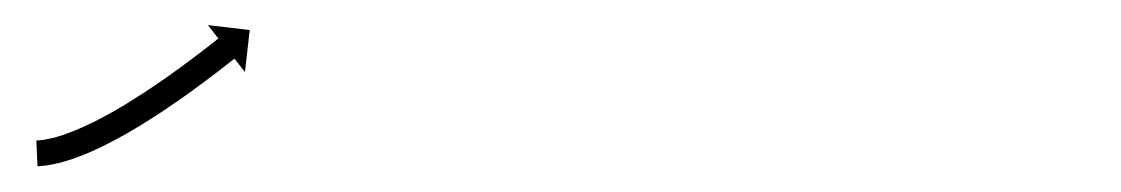

<svg xmlns="http://www.w3.org/2000/svg" viewBox="-20 -128 870 149"><path d="M9.8 -19.1C9.3 -19 8.8 -19 8.2 -19L9.1 1C9.7 1 10.2 0.9 10.8 0.9C10.8 0.9 10.9 0.9 10.9 0.9C11 0.9 11 0.9 11 0.9C12.8 0.8 14.5 0.6 16.3 0.4C16.3 0.4 16.3 0.3 16.4 0.3C16.5 0.3 16.6 0.3 16.6 0.3C19.3 -0.1 22 -0.7 24.7 -1.3C24.7 -1.3 24.8 -1.3 24.9 -1.3C25 -1.3 25 -1.3 25 -1.3C28.6 -2.2 32.1 -3.3 35.6 -4.4C35.6 -4.4 35.6 -4.4 35.7 -4.4C35.7 -4.5 35.8 -4.5 35.8 -4.5C39.9 -5.9 44 -7.5 48 -9.1C48 -9.1 48.1 -9.2 48.1 -9.2C48.2 -9.2 48.2 -9.2 48.2 -9.2C52.7 -11.2 57.2 -13.2 61.6 -15.4C61.6 -15.4 61.6 -15.4 61.6 -15.4C61.7 -15.4 61.7 -15.5 61.7 -15.5C66.4 -17.9 71.1 -20.3 75.7 -22.9C75.7 -22.9 75.7 -22.9 75.7 -22.9C75.8 -22.9 75.8 -22.9 75.8 -22.9C80.5 -25.6 85.2 -28.4 89.9 -31.2C89.9 -31.2 89.9 -31.2 89.9 -31.2C89.9 -31.3 90 -31.3 90 -31.3C94.6 -34.1 99.2 -37.1 103.8 -40C103.8 -40 103.8 -40.1 103.8 -40.1C103.8 -40.1 103.9 -40.1 103.9 -40.1C108.3 -43 112.7 -46 117 -49C117 -49 117 -49 117.1 -49C117.1 -49 117.1 -49 117.1 -49C121.1 -51.9 125.2 -54.7 129.2 -57.6C129.2 -57.6 129.2 -57.6 129.2 -57.6C129.2 -57.7 129.3 -57.7 129.3 -57.7C132.8 -60.3 136.4 -62.9 140 -65.6L140 -65.6L140 -65.6C143 -67.9 146 -70.1 149 -72.4L149 -72.4L149 -72.4C151.3 -74.2 153.6 -76 155.9 -77.8L155.9 -77.8L155.9 -77.8C157.4 -78.9 158.9 -80.1 160.3 -81.2L160.3 -81.2L160.3 -81.2C160.8 -81.6 161.4 -82 161.9 -82.5L170.1 -72.1L173.8 -104.7L141.3 -108.5L149.5 -98.1C148.9 -97.7 148.4 -97.3 147.9 -96.9L147.9 -96.9L147.9 -96.9C146.5 -95.8 145 -94.6 143.6 -93.5L143.6 -93.5L143.6 -93.5C141.4 -91.8 139.1 -90 136.8 -88.3L136.8 -88.3L136.9 -88.3C133.9 -86 131 -83.8 128 -81.6L128 -81.6L128 -81.6C124.5 -79 121 -76.4 117.5 -73.8C117.5 -73.8 117.5 -73.8 117.5 -73.8C117.5 -73.9 117.5 -73.9 117.5 -73.9C113.6 -71 109.6 -68.2 105.6 -65.4C105.6 -65.4 105.6 -65.4 105.7 -65.4C105.7 -65.5 105.7 -65.5 105.7 -65.5C101.4 -62.5 97.1 -59.6 92.8 -56.8C92.8 -56.8 92.8 -56.8 92.8 -56.8C92.9 -56.8 92.9 -56.8 92.9 -56.8C88.4 -53.9 83.9 -51.1 79.4 -48.3C79.4 -48.3 79.4 -48.3 79.5 -48.3C79.5 -48.3 79.5 -48.3 79.5 -48.3C75 -45.6 70.5 -42.9 65.9 -40.3C65.9 -40.3 65.9 -40.3 65.9 -40.3C66 -40.4 66 -40.4 66 -40.4C61.6 -37.9 57.1 -35.6 52.7 -33.3C52.7 -33.3 52.7 -33.3 52.7 -33.3C52.8 -33.4 52.8 -33.4 52.8 -33.4C48.7 -31.4 44.5 -29.4 40.2 -27.6C40.2 -27.6 40.3 -27.6 40.3 -27.6C40.4 -27.6 40.4 -27.6 40.4 -27.6C36.7 -26.1 33 -24.7 29.2 -23.3C29.2 -23.3 29.2 -23.4 29.3 -23.4C29.4 -23.4 29.4 -23.4 29.4 -23.4C26.3 -22.4 23.2 -21.5 20.1 -20.7C20.1 -20.7 20.2 -20.7 20.2 -20.7C20.3 -20.8 20.4 -20.8 20.4 -20.8C18.1 -20.3 15.8 -19.8 13.5 -19.4C13.5 -19.4 13.5 -19.5 13.6 -19.5C13.7 -19.5 13.8 -19.5 13.8 -19.5C12.4 -19.3 11 -19.1 9.6 -19C9.6 -19 9.6 -19 9.7 -19.1C9.7 -19.1 9.8 -19.1 9.8 -19.1Z"/></svg>

Font: FRB American Cursive Just Arrows Medium
Style: Italic
Weight: 500
Italic angle: -25°
Version: Version 2.0;Modular Font Editor K font №1